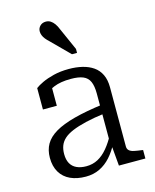

<svg xmlns="http://www.w3.org/2000/svg" viewBox="-122 -895 797 988"><g transform="rotate(-15 277.0 -401.0)"><path d="M391 -326V-279Q329 -271 285 -260.5Q241 -250 211.5 -237.5Q182 -225 165 -209.5Q148 -194 140.5 -174.5Q133 -155 133 -130Q133 -100 144 -80Q155 -60 176.5 -50Q198 -40 228 -40Q262 -40 290 -55Q318 -70 342.5 -99.5Q367 -129 389 -171L391 -118Q371 -79 345 -50Q319 -21 286 -5Q253 11 212 11Q165 11 130 -5Q95 -21 76 -53Q57 -85 57 -130Q57 -172 75 -203Q93 -234 132 -257Q171 -280 235 -297Q299 -314 391 -326ZM390 0 380 -115 376 -120V-388Q376 -428 365.5 -451.5Q355 -475 331 -485Q307 -495 266 -495Q211 -495 175 -480Q139 -465 120 -446Q118 -453 120.5 -460.5Q123 -468 129 -474.5Q135 -481 143 -485.5Q151 -490 161 -491V-380H87V-494Q101 -505 126.5 -517Q152 -529 188 -538Q224 -547 269 -547Q308 -547 341 -539Q374 -531 398.5 -514Q423 -497 436.5 -469Q450 -441 450 -401V-86Q450 -72 459 -64Q468 -56 485 -52.5Q502 -49 526 -46L531 -45V0ZM279 -756 332 -637V-616H305L210 -711Q199 -721 191 -731Q183 -741 179 -751.5Q175 -762 175 -772Q175 -789 187 -801Q199 -813 218 -813Q232 -813 243 -806Q254 -799 263 -786.5Q272 -774 279 -756Z"/></g></svg>

Font: Roboto Serif SemiCondensed Light
Style: Regular
Weight: 300
Width: 4
Designer: Greg Gazdowicz
Foundry: Commercial Type
Version: Version 1.007